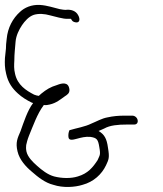

<svg xmlns="http://www.w3.org/2000/svg" viewBox="-67 -723 661 777"><path d="M4 -110C12 -76 38 -48 62 -28C87 -6 116 17 149 25C188 38 235 35 267 25C312 13 345 -18 362 -54C373 -78 377 -84 370 -125C365 -163 355 -179 332 -193C340 -196 348 -200 355 -203C378 -216 410 -219 447 -219H476C487 -219 492 -227 490 -237C488 -247 479 -255 468 -255H439C411 -255 391 -253 368 -248C345 -244 323 -231 303 -223C277 -210 244 -205 214 -196C210 -187 209 -177 210 -168C212 -151 233 -159 246 -162C261 -166 279 -171 299 -169C325 -165 330 -159 335 -127C341 -94 336 -95 328 -75C309 -46 289 -21 248 -9C220 0 183 -1 152 -9C126 -16 102 -35 83 -52C67 -66 45 -87 40 -110C38 -120 38 -129 39 -136C41 -145 44 -158 50 -173C67 -214 84 -263 109 -296C110 -296 109 -297 110 -298C119 -297 127 -298 134 -300C161 -306 178 -321 195 -333C204 -339 215 -345 214 -360C211 -393 184 -387 164 -379C137 -371 121 -361 100 -344L90 -335C84 -336 78 -337 71 -340C38 -357 4 -379 -6 -424C-11 -444 -10 -460 -9 -478C-9 -505 -6 -527 -4 -554C-2 -579 10 -603 22 -621C33 -637 49 -656 70 -663C90 -669 114 -667 135 -661C154 -657 189 -645 209 -647H220C224 -641 225 -637 233 -634C256 -626 259 -645 249 -662C240 -679 220 -686 198 -683C193 -683 186 -684 175 -686C149 -692 125 -701 95 -703C60 -705 32 -692 14 -675C-15 -649 -36 -611 -40 -565C-42 -550 -43 -537 -43 -526L-47 -488C-48 -467 -48 -448 -42 -424C-34 -388 -17 -365 5 -345C21 -330 42 -317 63 -307C64 -307 66 -307 67 -306C44 -276 29 -228 16 -192C4 -164 -5 -147 4 -110Z"/></svg>

Font: Stray Cat
Style: OpObl
Weight: 400
Version: Version 1.0